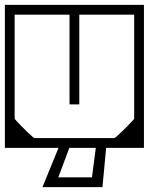

<svg xmlns="http://www.w3.org/2000/svg" viewBox="-40 -606 610 787"><path d="M-20 -279H20V-120Q20 -118.5 27.8 -110Q35.5 -101.5 47 -89.8Q58.5 -78 70.5 -66.5Q82.5 -55 91 -47.5Q99.5 -40 101 -40Q101 -40 101 -40Q101 -40 101 -40Q101 -40 101 -40Q101 -40 118.2 -40Q135.5 -40 161 -40Q186.5 -40 212 -40Q237.5 -40 254.8 -40Q272 -40 272 -40Q272 -30.5 272 -20.2Q272 -10 272 0Q272 0 272 0Q272 0 272 0Q272 0 272 0Q272 0 272 0Q272 0 272 0Q268.5 0 246 0Q223.5 0 190.2 0Q157 0 120.8 0Q84.5 0 52.5 0Q20.5 0 0.2 0Q-20 0 -20 0Q-20 0 -20 0Q-20 0 -20 0Q-20 0 -20 0Q-20 0 -20 0Q-20 0 -20 -20.2Q-20 -40.5 -20 -72.2Q-20 -104 -20 -139.5Q-20 -175 -20 -206.8Q-20 -238.5 -20 -258.8Q-20 -279 -20 -279ZM550 -279Q550 -279 550 -258.8Q550 -238.5 550 -206.8Q550 -175 550 -139.5Q550 -104 550 -72.2Q550 -40.5 550 -20.2Q550 0 550 0Q550 0 550 0Q550 0 550 0Q550 0 550 0Q550 0 550 0Q550 0 529.8 0Q509.5 0 477.5 0Q445.5 0 409.2 0Q373 0 339.8 0Q306.5 0 284 0Q261.5 0 258 0Q258 0 258 0Q258 0 258 0Q258 0 258 0Q258 0 258 0Q258 0 258 0Q258 -10 258 -20.2Q258 -30.5 258 -40Q258 -40 275.2 -40Q292.5 -40 318 -40Q343.5 -40 369 -40Q394.5 -40 411.8 -40Q429 -40 429 -40Q429 -40 429 -40Q429 -40 429 -40Q429 -40 429 -40Q430.5 -40 439 -47.5Q447.5 -55 459.5 -66.5Q471.5 -78 483 -89.8Q494.5 -101.5 502.2 -110Q510 -118.5 510 -120V-279ZM550 -398V-188H510Q510 -188 510 -203.8Q510 -219.5 510 -240.5Q510 -261.5 510 -277.2Q510 -293 510 -293Q510 -293 510 -293Q510 -293 510 -293Q510 -293 510 -293Q510 -293 510 -293Q510 -293 510 -308.8Q510 -324.5 510 -345.5Q510 -366.5 510 -382.2Q510 -398 510 -398ZM-20 -398H20Q20 -398 20 -382.2Q20 -366.5 20 -345.5Q20 -324.5 20 -308.8Q20 -293 20 -293Q20 -293 20 -293Q20 -293 20 -293Q20 -293 20 -293Q20 -293 20 -293Q20 -293 20 -277.2Q20 -261.5 20 -240.5Q20 -219.5 20 -203.8Q20 -188 20 -188H-20ZM550 -307H510Q510 -307 510 -324.2Q510 -341.5 510 -368.8Q510 -396 510 -426.5Q510 -457 510 -484.2Q510 -511.5 510 -528.8Q510 -546 510 -546Q510 -546 510 -546Q510 -546 510 -546Q510 -546 510 -546Q510 -546 510 -546Q510 -546 510 -546Q510 -546 510 -546Q510 -546 510 -546Q510 -546 510 -546Q510 -546 510 -546Q510 -546 510 -546Q510 -546 510 -546Q510 -546 510 -546Q510 -546 510 -546Q510 -546 491.8 -546Q473.5 -546 444.8 -546Q416 -546 384 -546Q352 -546 323.2 -546Q294.5 -546 276.2 -546Q258 -546 258 -546Q258 -556 258 -566.2Q258 -576.5 258 -586Q258 -586 258 -586Q258 -586 258 -586Q258 -586 258 -586Q258 -586 258 -586Q258 -586 258 -586Q258 -586 279 -586Q300 -586 333.2 -586Q366.5 -586 404 -586Q441.5 -586 474.8 -586Q508 -586 529 -586Q550 -586 550 -586Q550 -586 550 -586Q550 -586 550 -586Q550 -586 550 -586Q550 -586 550 -586Q550 -586 550 -565.8Q550 -545.5 550 -513.8Q550 -482 550 -446.5Q550 -411 550 -379.2Q550 -347.5 550 -327.2Q550 -307 550 -307ZM-20 -307Q-20 -307 -20 -327.2Q-20 -347.5 -20 -379.2Q-20 -411 -20 -446.5Q-20 -482 -20 -513.8Q-20 -545.5 -20 -565.8Q-20 -586 -20 -586Q-20 -586 -20 -586Q-20 -586 -20 -586Q-20 -586 -20 -586Q-20 -586 -20 -586Q-20 -586 1 -586Q22 -586 55.2 -586Q88.5 -586 126 -586Q163.5 -586 196.8 -586Q230 -586 251 -586Q272 -586 272 -586Q272 -586 272 -586Q272 -586 272 -586Q272 -586 272 -586Q272 -586 272 -586Q272 -586 272 -586Q272 -576.5 272 -566.2Q272 -556 272 -546Q272 -546 253.8 -546Q235.5 -546 206.8 -546Q178 -546 146 -546Q114 -546 85.2 -546Q56.5 -546 38.2 -546Q20 -546 20 -546Q20 -546 20 -546Q20 -546 20 -546Q20 -546 20 -546Q20 -546 20 -546Q20 -546 20 -546Q20 -546 20 -546Q20 -546 20 -546Q20 -546 20 -546Q20 -546 20 -546Q20 -546 20 -546Q20 -546 20 -546Q20 -546 20 -546Q20 -546 20 -546Q20 -546 20 -528.8Q20 -511.5 20 -484.2Q20 -457 20 -426.5Q20 -396 20 -368.8Q20 -341.5 20 -324.2Q20 -307 20 -307ZM249 -550Q249 -550 257 -550Q265 -550 273 -550Q281 -550 281 -550Q282.5 -550 283.2 -550Q284 -550 284.5 -549.5Q285 -549 285 -548.2Q285 -547.5 285 -546Q285 -546 285 -546Q285 -546 285 -546Q285 -546 285 -546Q285 -546 285 -546Q285 -546 285 -546Q285 -546 285 -546Q285 -546 285 -519.8Q285 -493.5 285 -452Q285 -410.5 285 -364Q285 -317.5 285 -276Q285 -234.5 285 -208.2Q285 -182 285 -182Q285 -180 284.8 -179.2Q284.5 -178.5 283.8 -178.2Q283 -178 281 -178Q281 -178 273 -178Q265 -178 257 -178Q249 -178 249 -178Q247 -178 246.2 -178.2Q245.5 -178.5 245.2 -179.2Q245 -180 245 -182Q245 -182 245 -208.2Q245 -234.5 245 -276Q245 -317.5 245 -364Q245 -410.5 245 -452Q245 -493.5 245 -519.8Q245 -546 245 -546Q245 -546 245 -546Q245 -546 245 -546Q245 -546 245 -546Q245 -546 245 -546Q245 -546 245 -546Q245 -546 245 -546Q245 -547.5 245 -548.2Q245 -549 245.5 -549.5Q246 -550 246.8 -550Q247.5 -550 249 -550ZM396 -10 380 161Q380 161 380 161Q380 161 380 161Q380 161 380 161Q380 161 362.2 161Q344.5 161 316.5 161Q288.5 161 257 161Q225.5 161 197.5 161Q169.5 161 151.8 161Q134 161 134 161Q134 161 134 161Q134 161 134 161L204 -10H248L199 121Q199 121 199 121Q199 121 199 121Q199 121 213 121Q227 121 247.5 121Q268 121 288.5 121Q309 121 323 121Q337 121 337 121Q337 121 337 121Q337 121 337 121L354 -10Z"/></svg>

Font: Honk
Style: Regular
Weight: 400
Designer: Noopur Datye & Yesha Goshar
Foundry: Ek Type
Version: Version 1.000